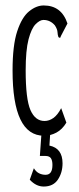

<svg xmlns="http://www.w3.org/2000/svg" viewBox="-20 -486 290 703"><path d="M141 11Q26 11 26 -228Q26 -320 43 -371.5Q60 -423 86.5 -444.5Q113 -466 140 -466Q205 -466 227 -400L204 -356L200 -347L194 -350Q191 -358 190.5 -368.5Q190 -379 181 -393Q164 -413 139 -413Q126 -413 110.5 -397.5Q95 -382 84.5 -342Q74 -302 74 -228Q74 -123 91.5 -83Q109 -43 143 -43Q160 -43 175.5 -54Q191 -65 204 -90L223 -37Q208 -12 186.5 -0.5Q165 11 141 11ZM140 197Q112 197 89 172L104 130Q112 143 123 148.5Q134 154 147 154Q172 154 172 118Q172 102 166.5 93.5Q161 85 146 85H126L132 0H164L161 47Q209 57 209 112Q209 146 192 171.5Q175 197 140 197Z"/></svg>

Font: Inconsolata UltraCondensed
Style: Regular
Weight: 400
Width: 1
Monospace: yes
Designer: Raph Levien, Cyreal, Brenton Simpson
Foundry: Raph Levien, Cyreal, Google
Version: Version 3.000; ttfautohint (v1.8.2.53-6de2)